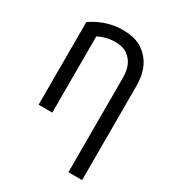

<svg xmlns="http://www.w3.org/2000/svg" viewBox="-180 -631 859 948"><g transform="rotate(30 250.0 -156.5)"><path d="M358 215V-320Q358 -337 356 -354Q354 -371 347.5 -387.5Q341 -404 330.5 -417.5Q320 -431 305.5 -440.5Q291 -450 274 -454Q257 -458 240 -458Q214 -458 189 -452Q164 -446 142 -434V0H64V-471Q102 -498 147.5 -513Q193 -528 240 -528Q267 -528 294 -523Q321 -518 344.5 -504.5Q368 -491 386.5 -470.5Q405 -450 416 -425.5Q427 -401 431.5 -374Q436 -347 436 -320V215Z"/></g></svg>

Font: Moesevka
Style: Regular
Weight: 400
Monospace: yes
Designer: Belleve Invis
Foundry: Belleve Invis
Version: Version 32.5.0; ttfautohint (v1.8.4)